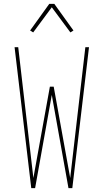

<svg xmlns="http://www.w3.org/2000/svg" viewBox="-20 -981 540 1001"><path d="M143 0 56 -735H75L154 -53L240 -529H260L346 -53L425 -735H444L357 0H337L250 -486L163 0ZM153 -812 137 -822 237 -961H263L363 -822L347 -812L250 -943Z"/></svg>

Font: Iosevka Thin
Style: Regular
Weight: 100
Monospace: yes
Designer: Belleve Invis
Foundry: Belleve Invis
Version: Version 32.5.0; ttfautohint (v1.8.4)